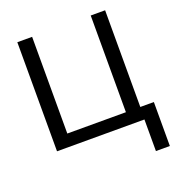

<svg xmlns="http://www.w3.org/2000/svg" viewBox="-155 -813 1050 1138"><g transform="rotate(-20 370.0 -244.5)"><path d="M82 0V-688H175.3V-78.1H544.9V-688H635.7V-78.1H721.2V199.2H633.3V0Z"/></g></svg>

Font: Arimo
Style: Regular
Weight: 400
Designer: Steve Matteson
Foundry: Monotype Imaging Inc.
Version: Version 1.33